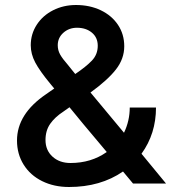

<svg xmlns="http://www.w3.org/2000/svg" viewBox="-20 -734 686 768"><path d="M48 -172Q48 -278 164 -357L197 -380L182 -398Q139 -450 121 -484Q103 -518 103 -553Q103 -598 127 -635Q151 -672 192.5 -693Q234 -714 284 -714Q339 -714 383 -693Q427 -672 452 -634.5Q477 -597 477 -549Q477 -499 444 -456.5Q411 -414 342 -364L476 -203Q499 -251 499 -304H604Q604 -199 546 -119L644 0H512L472 -48Q382 14 256 14Q196 14 148.5 -9.5Q101 -33 74.5 -75.5Q48 -118 48 -172ZM262 -82Q345 -82 407 -126L313 -238L258 -305L234 -288Q200 -266 181 -239Q162 -212 162 -174Q162 -133 190 -107.5Q218 -82 262 -82ZM252 -474 268 -454 281 -438Q324 -467 347.5 -491.5Q371 -516 371 -551Q371 -584 347.5 -603.5Q324 -623 288 -623Q256 -623 233.5 -603Q211 -583 211 -553Q211 -533 220.5 -516Q230 -499 252 -474Z"/></svg>

Font: Oak Sans SemiBold
Style: Regular
Weight: 600
Designer: Erik Kennedy, Walven
Foundry: Erik Kennedy, Walven
Version: Version 1.000